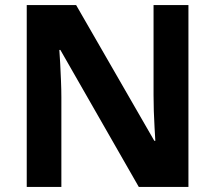

<svg xmlns="http://www.w3.org/2000/svg" viewBox="-20 -734 845 754"><path d="M720 0H525L217 -538H213Q215 -515 216.5 -483Q218 -451 219.5 -417Q221 -383 221 -352V0H85V-714H279L586 -181H590Q589 -201 587 -232.5Q585 -264 584 -298.5Q583 -333 583 -360V-714H720Z"/></svg>

Font: Noto Sans Lao UI
Style: Regular
Weight: 400
Designer: Monotype Design Team
Foundry: Monotype Imaging Inc.
Version: Version 2.000